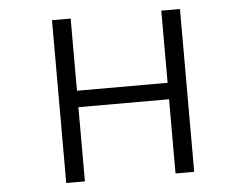

<svg xmlns="http://www.w3.org/2000/svg" viewBox="-52 -797 1103 861"><g transform="rotate(-5 500.0 -366.5)"><path d="M704 0V-334H296V0H212V-733H296V-408H704V-733H788V0Z"/></g></svg>

Font: IBM Plex Sans JP
Style: Regular
Weight: 400
Designer: Mike Abbink; Paul van der Laan; Pieter van Rosmalen; Wujin Sim; Yejin Wi; Jinhee Kim; Boomi Park; Yona Kim; Kichan Ma
Foundry: Sandoll Inc.
Version: Version 1.000